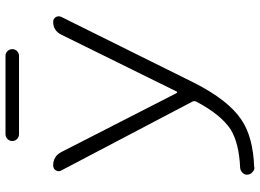

<svg xmlns="http://www.w3.org/2000/svg" viewBox="-145 -825 958 708"><g transform="rotate(-90 334.0 -471.0)"><path d="M193.4 -879.9Q182.6 -879.9 175.3 -887.2Q168 -894.5 168 -904.8Q168 -915 175.3 -922.4Q182.6 -929.7 193.4 -929.7H482.4Q492.2 -929.7 499.5 -922.4Q506.8 -915 506.8 -904.8Q506.8 -894.5 499.5 -887.2Q492.2 -879.9 482.4 -879.9ZM344.7 -298.8Q345.7 -296.9 347.7 -296.9Q349.6 -296.9 350.6 -298.8L560.5 -724.6Q575.2 -753.9 607.4 -753.9Q619.1 -753.9 625 -744.1Q627.9 -739.3 627.9 -733.4Q627.9 -729.5 626 -724.6L382.8 -234.4Q318.4 -107.4 246.1 -59.6Q182.6 -16.6 71.3 -12.7Q71.3 -11.7 70.3 -11.7Q60.5 -11.7 52.7 -19.5Q43.9 -27.3 43.9 -39.1Q43.9 -48.8 50.8 -55.7Q58.6 -63.5 69.3 -64.5Q160.2 -68.4 210.9 -99.6Q265.6 -135.7 313.5 -226.6Q316.4 -233.4 313.5 -240.2L59.6 -723.6Q53.7 -733.4 59.6 -743.7Q65.4 -753.9 78.1 -753.9Q112.3 -753.9 127.9 -722.7Z"/></g></svg>

Font: Gen Jyuu Gothic P Light
Style: Regular
Weight: 200
Designer: [Source Han Sans]
Ryoko NISHIZUKA  (kana & ideographs); Paul D. Hunt (Latin, Greek & Cyrillic); Wenlong ZHANG  (bopomofo
Version: Version 1.002.20150607